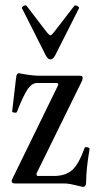

<svg xmlns="http://www.w3.org/2000/svg" viewBox="-20 -707 376 740"><path d="M173.8 -478Q165 -478 157.2 -492.2L64.9 -674.8Q62.5 -679.2 70.6 -683.8Q78.6 -688.5 82 -685.1L160.2 -583Q170.9 -570.8 173.8 -570.8Q178.7 -570.8 188 -583L266.1 -684.1Q269.5 -688.5 278.1 -683.8Q286.6 -679.2 284.2 -674.8L191.9 -492.2Q184.1 -478 173.8 -478ZM298.8 13.2Q297.4 13.2 267.1 5.9Q243.2 0 225.1 0H37.1Q24.9 0 24.9 -8.8Q24.9 -14.6 28.8 -20L205.1 -380.9L201.2 -387.2H124Q103 -387.2 86.9 -363.8Q69.8 -338.9 44.9 -274.9Q44.4 -273.9 42.5 -273.2Q40.5 -272.5 37.8 -272.7Q35.2 -272.9 32.5 -273.4Q29.8 -273.9 28.1 -275.1Q26.4 -276.4 26.9 -277.8L42 -407.2Q43.5 -424.8 53.2 -424.8Q100.6 -415 136.2 -415H288.1Q298.8 -415 298.8 -407.2Q298.8 -404.8 296.9 -397L120.1 -37.1L123 -28.8H188Q232.4 -28.8 258.1 -51.5Q283.7 -74.2 306.2 -137.2Q307.1 -140.1 312 -140.1Q316.9 -140.1 321.3 -137.9Q325.7 -135.7 325.2 -132.8Q312 -54.7 312 -5.9Q312 13.2 298.8 13.2Z"/></svg>

Font: Junicode SmCond
Style: Regular
Weight: 400
Width: 4
Designer: Peter S. Baker
Version: Version 2.206